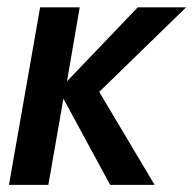

<svg xmlns="http://www.w3.org/2000/svg" viewBox="-20 -516 540 536"><path d="M5 0 92 -495.5H202.5L167 -289L364.5 -495.5H499.5L257 -259.5L411.5 0H287.5L157 -240.5L115 0Z"/></svg>

Font: Cabin SemiCondensedSemiBold
Style: Italic
Weight: 600
Width: 4
Italic angle: -10°
Designer: Pablo Impallari
Foundry: Pablo Impallari. http://www.impallari.com Igino Marini. http://www.ikern.com
Version: Version 3.001